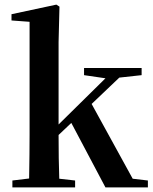

<svg xmlns="http://www.w3.org/2000/svg" viewBox="-20 -820 670 840"><path d="M34.2 0V-30.3L107.4 -39.1Q109.4 -152.3 109.4 -229.5V-724.6L30.3 -730.5V-757.8L226.6 -799.8L240.2 -791L236.3 -635.7V-275.4L441.4 -477.5L347.7 -491.2V-522.5H599.6V-491.2L502 -480.5L380.9 -365.2L560.5 -38.1L627 -30.3V0H441.4L292 -282.2L236.3 -229.5Q236.3 -122.1 239.3 -38.1L308.6 -30.3V0Z"/></svg>

Font: Bpmf GenYo Min B
Style: B
Weight: 700
Foundry: But Ko
Version: Version 1.320